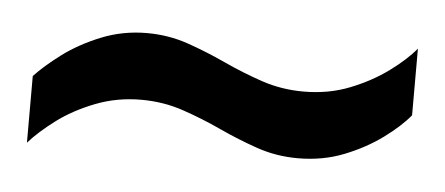

<svg xmlns="http://www.w3.org/2000/svg" viewBox="-29 -440 658 284"><g transform="rotate(5 300.0 -298.5)"><path d="M18 -204V-303Q33 -319 57 -337Q81 -355 113 -368Q145 -381 181 -381Q213 -381 242 -371Q271 -361 299 -348Q327 -335 356.5 -325Q386 -315 419 -315Q456 -315 487.5 -327.5Q519 -340 543.5 -358Q568 -376 582 -393V-294Q568 -277 543.5 -259Q519 -241 487.5 -228.5Q456 -216 419 -216Q387 -216 358 -226Q329 -236 301 -249Q273 -262 243.5 -272Q214 -282 181 -282Q145 -282 113 -269.5Q81 -257 57 -239Q33 -221 18 -204Z"/></g></svg>

Font: Chivo Mono SemiBold
Style: Regular
Weight: 600
Monospace: yes
Designer: Hector Gatti
Foundry: Omnibus-Type
Version: Version 1.008